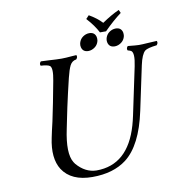

<svg xmlns="http://www.w3.org/2000/svg" viewBox="-92 -935 981 1031"><g transform="rotate(-10 399.0 -419.5)"><path d="M388.2 -707Q395 -738.3 426.3 -750.5Q436 -753.9 445.3 -753.9Q475.1 -753.9 481.9 -727.1Q483.9 -716.8 482.4 -707Q475.6 -675.8 443.8 -663.6Q434.1 -660.2 425.3 -660.2Q395.5 -660.2 388.7 -687Q386.2 -696.8 388.2 -707ZM532.2 -707Q539.1 -738.3 570.3 -750.5Q580.1 -753.9 589.4 -753.9Q619.1 -753.9 626 -727.1Q627.9 -716.8 626.5 -707Q619.6 -675.8 587.9 -663.6Q578.1 -660.2 569.3 -660.2Q539.6 -660.2 532.7 -687Q530.3 -696.8 532.2 -707ZM237.8 -269Q210 -138.7 242.2 -86.9Q246.1 -80.6 249.5 -76.2Q295.9 -22 356.9 -21Q528.8 -21 587.9 -225.6Q594.7 -249.5 600.6 -276.9L655.3 -536.1Q670.4 -608.4 650.9 -620.6Q645.5 -623.5 632.8 -627Q627 -638.7 637.7 -649.9Q684.6 -645 697.8 -645Q716.8 -645 742.7 -647Q772 -649.4 795.9 -649.9Q801.8 -638.2 791 -627Q740.2 -621.1 726.1 -609.9Q706.5 -592.8 694.3 -536.1L643.1 -294.9Q604.5 -113.3 515.6 -44.9Q443.8 9.8 329.6 9.8Q214.8 9.8 167 -63Q126.5 -127 149.9 -235.8Q153.3 -251.5 157.7 -272.5Q164.1 -298.8 168.9 -320.8Q188.5 -412.1 211.4 -536.1Q224.1 -602.5 208.5 -616.2Q196.8 -625 158.7 -627Q152.8 -638.7 163.6 -649.9Q178.7 -649.4 207.5 -647.9Q251 -645 276.4 -645Q296.9 -645 334.5 -648.4Q351.1 -649.9 357.4 -649.9Q363.3 -638.2 352.5 -627Q329.6 -624 317.9 -601.6Q307.1 -580.1 296.4 -536.1Q275.9 -451.2 261.2 -382.8Q257.8 -367.7 250.5 -331.1Q242.2 -290.5 237.8 -269ZM503.4 -748Q483.4 -787.6 443.4 -831.5L460 -849.1Q502 -825.2 529.8 -795.4Q581.5 -830.6 623.5 -849.1L631.3 -831.5Q585.9 -797.9 536.6 -748Z"/></g></svg>

Font: Linux Libertine Display Slanted O
Style: Slanted
Weight: 400
Designer: Philipp H. Poll
Foundry: Philipp H. Poll
Version: Version 5.0.9